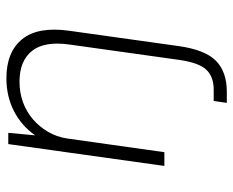

<svg xmlns="http://www.w3.org/2000/svg" viewBox="-86 -460 746 615"><g transform="rotate(-90 287.5 -153.0)"><path d="M271 158H307Q349 158 371.5 134Q394 110 403 45L452 -305Q463 -385 431 -424.5Q399 -464 333 -464Q298 -464 267.5 -453Q237 -442 213 -421.5Q189 -401 172.5 -373Q156 -345 151 -312L107 0H63L133 -500H169L161 -414Q192 -458 239 -482Q286 -506 344 -506Q428 -506 469 -455.5Q510 -405 496 -305L447 45Q435 131 399.5 165.5Q364 200 301 200H265Z"/></g></svg>

Font: Retni Sans Light
Style: Italic
Weight: 300
Italic angle: -8°
Designer: Vitaly Kuzmin
Foundry: ParaType Ltd.
Version: Version 1.00;June 10, 2019;FontCreator 11.5.0.2425 64-bit; t